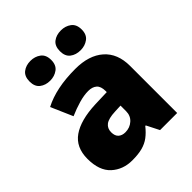

<svg xmlns="http://www.w3.org/2000/svg" viewBox="-212 -902 1047 1047"><g transform="rotate(-45 311.5 -378.5)"><path d="M336 -563Q441 -563 500 -511Q559 -459 559 -363V0H427L390 -73H386Q363 -44 338.5 -25.5Q314 -7 282 1.5Q250 10 204 10Q132 10 84 -34Q36 -78 36 -169Q36 -258 97.5 -301Q159 -344 276 -349L368 -352V-360Q368 -397 350 -412.5Q332 -428 301 -428Q268 -428 228 -416.5Q188 -405 147 -387L92 -513Q140 -538 200.5 -550.5Q261 -563 336 -563ZM325 -245Q273 -243 251.5 -226.5Q230 -210 230 -180Q230 -152 245 -138.5Q260 -125 285 -125Q320 -125 344.5 -147Q369 -169 369 -204V-247ZM111 -690Q111 -730 135 -748.5Q159 -767 194 -767Q228 -767 253 -748.5Q278 -730 278 -690Q278 -651 253 -632.5Q228 -614 194 -614Q159 -614 135 -632.5Q111 -651 111 -690ZM345 -690Q345 -730 369 -748.5Q393 -767 429 -767Q463 -767 488 -748.5Q513 -730 513 -690Q513 -651 488 -632.5Q463 -614 429 -614Q393 -614 369 -632.5Q345 -651 345 -690Z"/></g></svg>

Font: Noto Sans Syriac Western Black
Style: Regular
Weight: 900
Designer: Patrick Giasson and the Monotype Design Team
Foundry: Monotype Imaging Inc.
Version: Version 3.000; ttfautohint (v1.8.4.7-5d5b)